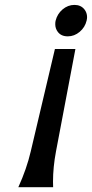

<svg xmlns="http://www.w3.org/2000/svg" viewBox="-20 -567 378 787"><path d="M197.8 200.2H55.2Q89.4 125 106 53.7L205.1 -366.2H289.1L209.5 53.7Q197.3 118.2 197.3 178.2Q197.3 187 197.8 200.2ZM285.2 -546.9Q311.5 -546.9 326.2 -528.3Q336.9 -514.6 336.9 -496.6Q336.9 -490.7 335 -482.4Q328.6 -455.1 306.6 -436.5Q284.7 -418 257.8 -418Q230.5 -418 216.8 -436.5Q206.5 -450.2 206.5 -467.8Q206.5 -476.6 208 -482.4Q214.8 -509.8 236.3 -528.3Q258.3 -546.9 285.2 -546.9Z"/></svg>

Font: Classica
Style: Book Oblique
Weight: 400
Italic angle: -12°
Designer: Wojciech Kalinowski "wmk69" (wmk69@o2.pl)
Foundry: Wojciech Kalinowski "wmk69" (wmk69@o2.pl)
Version: Version 2.1.1; 2021-05-14